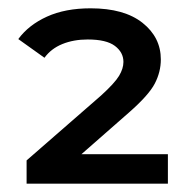

<svg xmlns="http://www.w3.org/2000/svg" viewBox="-20 -769 470 462"><path d="M44 -327V-383L223 -539Q256 -569 266.5 -586.5Q277 -604 277 -620Q277 -643 256.5 -658.5Q236 -674 191 -674Q157 -674 130 -663Q103 -652 87 -630L24 -675Q49 -709 93 -729Q137 -749 198 -749Q279 -749 323 -714Q367 -679 367 -626Q367 -596 352.5 -568Q338 -540 290 -498L176 -398H384V-327Z"/></svg>

Font: Montserrat Thin SemiBold
Style: Regular
Weight: 600
Version: Version 9.000